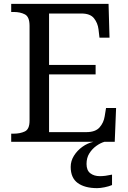

<svg xmlns="http://www.w3.org/2000/svg" viewBox="-20 -734 663 994"><path d="M38 0V-42H51Q84 -42 108.5 -53.5Q133 -65 133 -109V-600Q133 -647 109 -659.5Q85 -672 51 -672H38V-714H542L547 -539H495L490 -582Q486 -615 466.5 -639.5Q447 -664 402 -664H234V-398H475V-349H234V-50H427Q474 -50 495.5 -74.5Q517 -99 522 -132L529 -175H581L574 0ZM483 240Q419 240 382.5 213.5Q346 187 346 130Q346 99 363 72Q380 45 406.5 26Q433 7 464 0H521Q500 6 478.5 21.5Q457 37 442.5 60Q428 83 428 115Q428 148 447.5 163Q467 178 497 178Q511 178 526.5 176Q542 174 560 170V224Q544 231 521.5 235.5Q499 240 483 240Z"/></svg>

Font: Noto Serif Makasar
Style: Regular
Weight: 400
Designer: Sérgio Martins
Version: Version 1.001; ttfautohint (v1.8.4.7-5d5b)